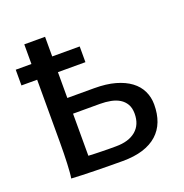

<svg xmlns="http://www.w3.org/2000/svg" viewBox="-110 -680 754 785"><g transform="rotate(-20 267.5 -288.0)"><path d="M9.8 -495.6H78.1V-581.1H168.5V-495.6H288.1V-427.2H168.5V-314.9H285.6Q337.9 -314.9 376.7 -304Q415.5 -293 441.4 -273.7Q467.3 -254.4 480.2 -227.5Q493.2 -200.7 493.2 -168.5Q493.2 -127.4 481 -95.5Q468.8 -63.5 443.8 -41Q418.9 -18.6 381.3 -6.8Q343.8 4.9 293 4.9Q267.1 4.9 236.6 4.6Q206.1 4.4 176 3.7Q146 2.9 118.4 2.2Q90.8 1.5 70.8 0Q72.8 -10.3 74 -26.4Q75.2 -42.5 76.2 -63Q77.1 -83.5 77.6 -107.2Q78.1 -130.9 78.1 -156.2V-427.2H9.8ZM168.5 -63.5Q180.7 -62.5 195.6 -62.3Q210.4 -62 226.3 -61.5Q242.2 -61 257.8 -61H288.1Q343.3 -61 374.3 -86.9Q405.3 -112.8 405.3 -161.1Q405.3 -185.5 395.8 -201.9Q386.2 -218.3 369.9 -228.3Q353.5 -238.3 331.8 -242.4Q310.1 -246.6 285.6 -246.6H168.5Z"/></g></svg>

Font: Andika CyrE
Style: Regular
Weight: 400
Designer: Victor Gaultney, Annie Olsen, Julie Remington, Don Collingsworth, Eric Hays, Becca Hirsbrunner
Foundry: SIL International
Version: Version 5.000